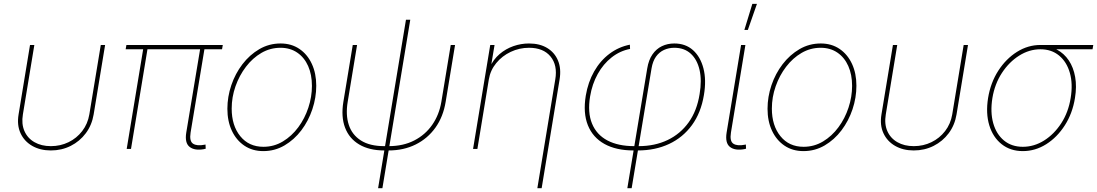

<svg xmlns="http://www.w3.org/2000/svg" viewBox="-20 -775 5708 999"><path d="M244.6 7.8Q189 7.8 147.7 -15.9Q106.4 -39.6 86.9 -81.8Q67.4 -124 76.7 -179.7L136.2 -541H158.7L99.1 -179.7Q90.8 -130.4 107.2 -93Q123.5 -55.7 159.4 -35.2Q195.3 -14.6 244.6 -14.6Q294.4 -14.6 336.7 -35.2Q378.9 -55.7 407.7 -93Q436.5 -130.4 444.8 -179.7L504.4 -541H526.9L467.3 -179.7Q458 -124 426.5 -81.8Q395 -39.6 347.9 -15.9Q300.8 7.8 244.6 7.8Z M1041.5 1Q992.7 9.8 966.6 -10.7Q940.4 -31.2 949.2 -85.4L1022.9 -529.3H1045.4L971.7 -85.4Q964.4 -40 984.9 -27.1Q1005.4 -14.2 1044.4 -22Q1047.4 -22.9 1046.9 -22.7Q1046.4 -22.5 1049.3 -22.9L1050.3 -1Q1048.3 -1 1046.1 -0.5Q1043.9 0 1041.5 1ZM639.2 0 726.6 -529.3H749L661.6 0ZM633.8 -518.6 637.7 -541H1139.2L1135.3 -518.6Z M1350.1 11.2Q1293.5 11.2 1251.5 -17.1Q1209.5 -45.4 1186.3 -95Q1163.1 -144.5 1163.1 -209Q1163.1 -271.5 1183.6 -331.8Q1204.1 -392.1 1241.5 -440.9Q1278.8 -489.7 1329.3 -519.3Q1379.9 -548.8 1439.9 -548.8Q1496.1 -548.8 1537.8 -520.5Q1579.6 -492.2 1602.5 -442.6Q1625.5 -393.1 1625.5 -329.1Q1625.5 -267.1 1605.2 -206.5Q1585 -146 1547.9 -96.9Q1510.7 -47.9 1460.2 -18.3Q1409.7 11.2 1350.1 11.2ZM1350.6 -11.2Q1405.8 -11.2 1451.9 -39.1Q1498 -66.9 1532 -112.8Q1565.9 -158.7 1584.5 -215.1Q1603 -271.5 1603 -328.1Q1603 -386.7 1583.3 -431.4Q1563.5 -476.1 1526.6 -501.2Q1489.7 -526.4 1439.5 -526.4Q1386.2 -526.4 1340.3 -499.8Q1294.4 -473.1 1259.8 -427.7Q1225.1 -382.3 1205.3 -325.9Q1185.5 -269.5 1185.5 -210Q1185.5 -121.6 1230.2 -66.4Q1274.9 -11.2 1350.6 -11.2Z M1979.5 7.8Q1901.4 7.8 1849.1 -23.2Q1796.9 -54.2 1775.4 -110.8Q1753.9 -167.5 1766.6 -245.1L1815.4 -541H1837.9L1789.1 -245.1Q1777.8 -177.7 1794.7 -125.7Q1811.5 -73.7 1857.7 -44.2Q1903.8 -14.6 1979.5 -14.6H2002Q2078.1 -14.6 2135.5 -44.2Q2192.9 -73.7 2229 -125.7Q2265.1 -177.7 2276.4 -245.1L2325.2 -541H2347.7L2298.8 -245.1Q2286.1 -167.5 2245.6 -110.8Q2205.1 -54.2 2142.8 -23.2Q2080.6 7.8 2002 7.8ZM1947.3 204.1 2092.3 -672.4H2114.7L1969.7 204.1Z M2523.4 -361.3 2463.9 0H2441.4L2530.8 -541H2553.2L2533.7 -423.8H2527.8Q2546.9 -465.8 2579.1 -493.4Q2611.3 -521 2651.1 -534.9Q2690.9 -548.8 2732.4 -548.8Q2788.6 -548.8 2827.4 -525.1Q2866.2 -501.5 2883.5 -459.5Q2900.9 -417.5 2891.6 -361.3L2798.3 204.1H2775.9L2869.1 -361.3Q2881.8 -435.5 2844.5 -481Q2807.1 -526.4 2732.9 -526.4Q2682.1 -526.4 2637.2 -505.1Q2592.3 -483.9 2561.8 -446.5Q2531.2 -409.2 2523.4 -361.3Z M3244.1 204.1 3347.7 -419.4Q3355 -463.4 3374.8 -491.9Q3394.5 -520.5 3423.8 -534.7Q3453.1 -548.8 3488.3 -548.8Q3546.9 -548.8 3585.7 -514.2Q3624.5 -479.5 3640.1 -419.2Q3655.8 -358.9 3642.6 -280.8Q3627.4 -188.5 3580.3 -124Q3533.2 -59.6 3461.2 -25.9Q3389.2 7.8 3298.8 7.8H3276.4Q3186 7.8 3125.2 -25.9Q3064.5 -59.6 3038.8 -123.3Q3013.2 -187 3027.8 -276.9Q3039.6 -347.7 3071.5 -403.6Q3103.5 -459.5 3151.4 -495.4Q3199.2 -531.2 3257.3 -542.5L3258.3 -520.5Q3205.6 -510.3 3162.4 -476.3Q3119.1 -442.4 3090.1 -390.1Q3061 -337.9 3050.3 -272.9Q3036.6 -189.9 3060.3 -132.1Q3084 -74.2 3140.1 -44.4Q3196.3 -14.6 3280.3 -14.6H3302.7Q3387.2 -14.6 3453.6 -46.4Q3520 -78.1 3563.2 -138.4Q3606.4 -198.7 3620.1 -285.2Q3632.3 -356.9 3619.9 -411.1Q3607.4 -465.3 3574 -495.8Q3540.5 -526.4 3488.3 -526.4Q3459.5 -526.4 3434.8 -515.1Q3410.2 -503.9 3393.3 -480.5Q3376.5 -457 3370.1 -419.4L3266.6 204.1Z M3853 1Q3803.7 9.8 3777.8 -10.7Q3752 -31.2 3760.7 -85.4L3835.9 -541H3858.4L3783.2 -85.4Q3775.9 -40 3796.1 -27.1Q3816.4 -14.2 3855.5 -22Q3858.9 -22.9 3858.2 -22.7Q3857.4 -22.5 3860.8 -22.9L3861.8 -1Q3859.9 -1 3857.7 -0.5Q3855.5 0 3853 1ZM3853 -619.1 3894.5 -754.9H3918.5L3871.1 -619.1Z M4160.6 11.2Q4104 11.2 4062 -17.1Q4020 -45.4 3996.8 -95Q3973.6 -144.5 3973.6 -209Q3973.6 -271.5 3994.1 -331.8Q4014.6 -392.1 4052 -440.9Q4089.4 -489.7 4139.9 -519.3Q4190.4 -548.8 4250.5 -548.8Q4306.6 -548.8 4348.4 -520.5Q4390.1 -492.2 4413.1 -442.6Q4436 -393.1 4436 -329.1Q4436 -267.1 4415.8 -206.5Q4395.5 -146 4358.4 -96.9Q4321.3 -47.9 4270.8 -18.3Q4220.2 11.2 4160.6 11.2ZM4161.1 -11.2Q4216.3 -11.2 4262.5 -39.1Q4308.6 -66.9 4342.5 -112.8Q4376.5 -158.7 4395 -215.1Q4413.6 -271.5 4413.6 -328.1Q4413.6 -386.7 4393.8 -431.4Q4374 -476.1 4337.2 -501.2Q4300.3 -526.4 4250 -526.4Q4196.8 -526.4 4150.9 -499.8Q4105 -473.1 4070.3 -427.7Q4035.6 -382.3 4015.9 -325.9Q3996.1 -269.5 3996.1 -210Q3996.1 -121.6 4040.8 -66.4Q4085.4 -11.2 4161.1 -11.2Z M4734.4 7.8Q4678.7 7.8 4637.5 -15.9Q4596.2 -39.6 4576.7 -81.8Q4557.1 -124 4566.4 -179.7L4626 -541H4648.4L4588.9 -179.7Q4580.6 -130.4 4596.9 -93Q4613.3 -55.7 4649.2 -35.2Q4685.1 -14.6 4734.4 -14.6Q4784.2 -14.6 4826.4 -35.2Q4868.7 -55.7 4897.5 -93Q4926.3 -130.4 4934.6 -179.7L4994.1 -541H5016.6L4957 -179.7Q4947.8 -124 4916.3 -81.8Q4884.8 -39.6 4837.6 -15.9Q4790.5 7.8 4734.4 7.8Z M5301.8 11.2Q5237.3 11.2 5191.9 -24.7Q5146.5 -60.5 5127.4 -123Q5108.4 -185.5 5121.1 -265.1Q5134.3 -345.2 5174.3 -407.2Q5214.4 -469.2 5271.5 -505.1Q5328.6 -541 5393.6 -541H5668.5L5664.6 -518.6H5445.3H5393.6Q5335.4 -518.6 5283 -485.6Q5230.5 -452.6 5193.1 -395.5Q5155.8 -338.4 5143.6 -265.1Q5131.8 -191.4 5147.9 -134Q5164.1 -76.7 5203.9 -43.9Q5243.7 -11.2 5301.8 -11.2Q5360.4 -11.2 5412.6 -43.9Q5464.8 -76.7 5502 -134Q5539.1 -191.4 5550.8 -265.1Q5563 -338.4 5546.6 -395.8Q5530.3 -453.1 5490.7 -485.8Q5451.2 -518.6 5393.6 -518.6L5392.6 -537.1Q5440.9 -537.1 5478.8 -517.1Q5516.6 -497.1 5541 -460.7Q5565.4 -424.3 5574.2 -374.5Q5583 -324.7 5573.2 -265.1Q5560.5 -185.5 5520.5 -123Q5480.5 -60.5 5423.6 -24.7Q5366.7 11.2 5301.8 11.2Z"/></svg>

Font: Inter 17pt Thin
Style: Italic
Weight: 250
Italic angle: -9.3988°
Version: Version 4.001;git-66647c0bb